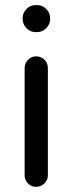

<svg xmlns="http://www.w3.org/2000/svg" viewBox="-20 -724 283 750"><path d="M68.4 -649.4V-653.3Q68.4 -673.8 83.5 -689Q98.6 -704.1 119.1 -704.1H125Q145.5 -704.1 160.6 -689Q175.8 -673.8 175.8 -653.3V-649.4Q175.8 -628.9 160.6 -613.8Q145.5 -598.6 125 -598.6H119.1Q98.6 -598.6 83.5 -613.8Q68.4 -628.9 68.4 -649.4ZM76.2 -39.1V-458Q76.2 -476.6 89.4 -490.2Q102.5 -503.9 121.1 -503.9Q140.6 -503.9 153.8 -490.7Q167 -477.5 167 -458V-39.1Q167 -20.5 153.3 -7.3Q139.6 5.9 121.1 5.9Q102.5 5.9 89.4 -7.3Q76.2 -20.5 76.2 -39.1Z"/></svg>

Font: FakePearl
Style: Regular
Weight: 400
Version: Version 1.2